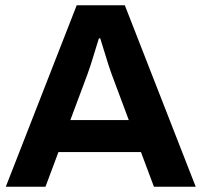

<svg xmlns="http://www.w3.org/2000/svg" viewBox="-20 -706 762 726"><path d="M2 0 270 -686H452L720 0H562L513 -131H201L152 0ZM246 -252H467L402 -426Q397 -439 390 -461Q383 -483 376 -506Q369 -529 364 -545Q359 -561 359 -561H354Q354 -561 349 -545Q344 -529 337 -506Q330 -483 323 -461Q316 -439 311 -426Z"/></svg>

Font: Archivo VF Beta
Style: Regular
Weight: 400
Designer: Hector Gatti
Foundry: Omnibus-Type
Version: Version 1.002